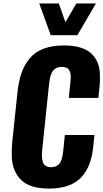

<svg xmlns="http://www.w3.org/2000/svg" viewBox="-20 -1085 601 1116"><path d="M274.9 -880.4 208 -1064.9H321.8L360.4 -956.1L423.8 -1064.9H537.6L429.7 -880.4ZM264.2 11.2Q210 11.2 169.7 -1.2Q129.4 -13.7 104.7 -36.9Q80.1 -60.1 65.4 -93.8Q50.8 -127 48.8 -168.9Q47.9 -182.6 48.3 -197.3Q48.3 -227.1 51.3 -260.3L81.5 -548.3Q88.4 -614.3 105.7 -662.6Q123 -710.9 154.3 -747.6Q185.5 -784.2 234.9 -802.5Q284.2 -820.8 352.1 -820.8Q404.3 -820.8 443.1 -809.8Q481.9 -798.8 505.9 -778.3Q529.8 -757.8 543.7 -729Q557.6 -700.2 560.1 -664.1Q561 -648.9 561 -633.3Q561 -610.8 559.1 -586.9L551.8 -515.6H379.9L388.2 -596.2Q389.2 -607.9 389.6 -612.8Q390.1 -617.7 390.9 -628.4Q391.6 -639.2 391.1 -644Q390.6 -648.9 389.4 -657.7Q388.2 -666.5 385.7 -670.9Q383.3 -675.3 379.4 -681.2Q375.5 -687 369.9 -689.7Q364.3 -692.4 356.4 -694.3Q348.6 -696.3 338.9 -696.3Q321.8 -696.3 309.1 -690.2Q296.4 -684.1 288.8 -675Q281.2 -666 276.1 -650.6Q271 -635.3 268.8 -622.8Q266.6 -610.4 264.6 -590.8L225.6 -217.3Q223.6 -199.2 223.6 -184.1Q223.6 -156.7 230.5 -139.6Q241.2 -113.3 277.8 -113.3Q294.4 -113.3 306.9 -119.6Q319.3 -126 326.2 -134.3Q333 -142.6 337.9 -158.7Q342.8 -174.8 344.5 -186Q346.2 -197.3 348.6 -217.3L356.9 -300.3H528.8L522 -231Q516.1 -175.8 500.5 -133.8Q484.9 -91.8 455.6 -58.1Q426.3 -24.4 378.2 -6.6Q330.1 11.2 264.2 11.2Z"/></svg>

Font: Oswald
Style: Bold
Weight: 700
Designer: Vernon Adams
Foundry: Vernon Adams
Version: 3.0; ttfautohint (v0.94.23-7a4d-dirty) -l 8 -r 50 -G 200 -x 